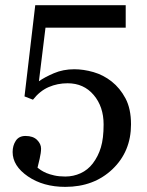

<svg xmlns="http://www.w3.org/2000/svg" viewBox="-20 -544 568 742"><path d="M411.6 -229Q443.8 -203.6 465.1 -163.6Q486.3 -123.5 486.3 -63.5Q486.3 41.5 414.6 109.9Q342.8 178.2 232.4 178.2Q147 178.2 87.9 137.7Q28.8 97.2 28.8 43.5Q28.8 18.6 41 0Q53.2 -18.6 78.6 -18.6Q107.9 -18.6 123.3 -3.2Q138.7 12.2 138.7 30.3Q138.7 45.9 133.3 69.3Q127.9 92.8 125 104Q128.9 107.4 137.7 113.3Q146.5 119.1 158.7 124.5Q171.4 129.9 189.7 134Q208 138.2 232.4 138.2Q263.7 138.2 291.5 125.5Q319.3 112.8 338.4 87.9Q359.4 60.5 369.9 25.6Q380.4 -9.3 380.4 -63Q380.4 -131.8 342 -177Q303.7 -222.2 241.2 -222.2Q202.1 -222.2 168.2 -207.5Q134.3 -192.9 107.4 -158.7L74.7 -171.4L116.2 -523.9H465.8V-437H155.8L130.4 -230Q152.3 -245.6 188.2 -261Q224.1 -276.4 267.1 -276.4Q302.7 -276.4 341.1 -265.4Q379.4 -254.4 411.6 -229Z"/></svg>

Font: UniBurma_GGSerif
Style: Book
Weight: 400
Designer: Victor San Kho Lin (for Burmese only and related typography optimization with it)
Foundry: http://www.unimm.org
Version: 2.0